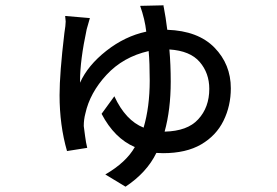

<svg xmlns="http://www.w3.org/2000/svg" viewBox="-20 -629 1040 722"><path d="M452 73 376 27Q454 -18 487 -76Q410 -109 362 -201L410 -267Q452 -176 520 -149Q543 -227 543 -326Q543 -393 539 -437Q443 -415 380.5 -347.5Q318 -280 301 -202Q295 -180 295 -155Q297 -141 300 -117Q303 -93 308 -73L232 -61Q204 -158 204 -271Q204 -353 222 -504Q227 -535 227 -548L225 -569L318 -561Q311 -538 306 -519Q281 -402 281 -325V-318Q310 -383 380 -438Q450 -493 530 -510Q525 -556 507 -607L595 -609Q595 -602 596 -601Q603 -566 609 -517Q725 -513 786.5 -450Q848 -387 848 -297Q848 -231 820.5 -175Q793 -119 736.5 -86Q680 -53 593 -53Q580 -53 568 -54Q532 20 452 73ZM599 -134Q685 -136 725 -180Q767 -225 767 -295Q767 -354 731 -396Q695 -438 617 -443Q622 -386 622 -322Q622 -217 599 -134Z"/></svg>

Font: LXGW 975 Gothic SC
Style: Regular
Weight: 400
Version: Version 2.01;February 25, 2021